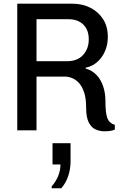

<svg xmlns="http://www.w3.org/2000/svg" viewBox="-20 -706 642 1040"><path d="M545.5 5.2Q520.8 5.2 497.8 -4.9Q474.8 -15 460.6 -43Q446.5 -71 446.5 -124Q446.5 -173.5 435.6 -205.9Q424.8 -238.2 407.5 -256.8Q390.2 -275.2 370 -283.2Q349.8 -291.2 331 -291.2H177.8V0H73.5V-686H372Q426.2 -686 469.8 -663.9Q513.2 -641.8 538.6 -602Q564 -562.2 564 -507.2Q564 -443.8 530.9 -397.1Q497.8 -350.5 444.2 -339.5V-334.5Q479.5 -324.8 503.1 -299.6Q526.8 -274.5 538.9 -238.2Q551 -202 551 -159.8Q551 -92 561.9 -64.9Q572.8 -37.8 602 -29.8V-4Q592 0.8 577.2 3Q562.5 5.2 545.5 5.2ZM177.8 -374.5H342.8Q399.5 -374.5 430.1 -408.2Q460.8 -442 460.8 -492.8Q460.8 -544.2 431.1 -573.1Q401.5 -602 349.2 -602H177.8ZM260 313.8V303.5Q283.2 277 295.4 246.5Q307.5 216 307.5 185H264.5V69.5H362.2V169.2Q362.2 207.8 350 246.1Q337.8 284.5 311.8 313.8Z"/></svg>

Font: Chivo Mono Medium
Style: Regular
Weight: 500
Monospace: yes
Designer: Hector Gatti
Foundry: Omnibus-Type
Version: Version 1.008